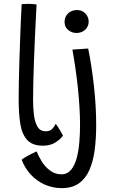

<svg xmlns="http://www.w3.org/2000/svg" viewBox="-20 -736 594 993"><path d="M305.5 -35Q295 -18 268.2 -0.2Q241.5 17.5 202.5 17.5Q146.5 17.5 119.5 -13.5Q92.5 -44.5 84.5 -98.2Q76.5 -152 76.5 -220.5Q76.5 -261 77.5 -312Q78.5 -363 80.2 -419Q82 -475 84 -529.8Q86 -584.5 88 -632.2Q90 -680 92 -714.5Q110.5 -716 126 -716Q137 -716 147.8 -715.2Q158.5 -714.5 169 -713Q167.5 -680 165 -631.8Q162.5 -583.5 160 -527.8Q157.5 -472 155.5 -415.2Q153.5 -358.5 152.2 -308.2Q151 -258 151 -221Q151 -181.5 155.2 -143.8Q159.5 -106 173.5 -81.5Q187.5 -57 216.5 -57Q237.5 -57 248.8 -68Q260 -79 268 -95.5Q271.5 -92 277 -83.8Q282.5 -75.5 288.5 -65Q294.5 -54.5 299.5 -46.2Q304.5 -38 305.5 -35ZM477.5 -89Q477.5 -19 469.5 40.8Q461.5 100.5 441.8 144.5Q422 188.5 387.2 212.8Q352.5 237 299.5 237Q252.5 237 211 218.5Q169.5 200 139 166.8Q108.5 133.5 92 90Q102 82 116.2 73.8Q130.5 65.5 145 58.5Q159.5 51.5 169.5 47Q179.5 73 197 100.5Q214.5 128 239.8 146.8Q265 165.5 297.5 165.5Q328.5 165.5 347.8 142Q367 118.5 377 80.2Q387 42 390.5 -2.8Q394 -47.5 394 -90.5Q394 -133.5 391 -182Q388 -230.5 382.8 -281.2Q377.5 -332 370.2 -382Q363 -432 354.5 -479.5L436 -485Q444.5 -444.5 452 -395.8Q459.5 -347 465.5 -294.2Q471.5 -241.5 474.5 -189Q477.5 -136.5 477.5 -89ZM378 -684Q396.5 -684 410 -675.5Q423.5 -667 431 -653.5Q438.5 -640 438.5 -624Q438.5 -607 430 -593.8Q421.5 -580.5 407.2 -573Q393 -565.5 375.5 -565.5Q359.5 -565.5 345.5 -572.5Q331.5 -579.5 322.8 -592Q314 -604.5 314 -622Q314 -640 322.2 -654Q330.5 -668 345 -676Q359.5 -684 378 -684Z"/></svg>

Font: Grandstander Thin Light
Style: Regular
Weight: 300
Version: Version 1.200